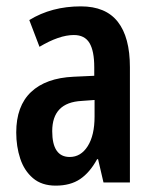

<svg xmlns="http://www.w3.org/2000/svg" viewBox="-20 -573 486 603"><path d="M234 -553Q312 -553 350 -504.5Q388 -456 388 -362V0H305L288 -73H285Q262 -31 231.5 -10.5Q201 10 155 10Q111 10 83.5 -13.5Q56 -37 43.5 -75Q31 -113 31 -157Q31 -240 77.5 -284Q124 -328 211 -332L276 -335V-362Q276 -413 261 -438Q246 -463 212 -463Q166 -463 104 -426L72 -510Q142 -553 234 -553ZM236 -256Q144 -251 144 -161Q144 -80 199 -80Q234 -80 255.5 -114Q277 -148 277 -207V-259Z"/></svg>

Font: Noto Sans Ethiopic ExtraCondensed SemiBold
Style: Regular
Weight: 600
Width: 2
Designer: Monotype Design Team
Foundry: Monotype Imaging Inc.
Version: Version 2.102; ttfautohint (v1.8.4.7-5d5b)